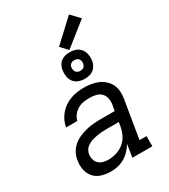

<svg xmlns="http://www.w3.org/2000/svg" viewBox="-236 -1097 1071 1215"><g transform="rotate(-30 300.0 -489.0)"><path d="M208 8Q173 8 140.5 -1.5Q108 -11 86.5 -34.5Q65 -58 58 -91.5Q51 -125 57 -159Q61 -186 74 -211Q87 -236 109 -254.5Q131 -273 157 -284Q183 -295 209.5 -301.5Q236 -308 262.5 -310Q289 -312 316 -312H417L425 -358Q428 -380 423 -402.5Q418 -425 402.5 -439.5Q387 -454 364.5 -459Q342 -464 319 -464Q298 -464 276 -460.5Q254 -457 234.5 -446Q215 -435 200.5 -416.5Q186 -398 181 -376H99Q103 -401 113.5 -423.5Q124 -446 140.5 -465.5Q157 -485 178.5 -499.5Q200 -514 223.5 -522.5Q247 -531 271 -534.5Q295 -538 319 -538Q347 -538 373.5 -534Q400 -530 424 -519.5Q448 -509 467 -491.5Q486 -474 497 -451Q508 -428 509.5 -400.5Q511 -373 506 -346L461 -74H512V0H366L381 -94Q368 -71 349 -51Q330 -31 307 -17.5Q284 -4 258.5 2Q233 8 208 8ZM230 -65Q259 -65 289 -74Q319 -83 343.5 -103.5Q368 -124 381.5 -152Q395 -180 400 -210L405 -239H316Q303 -239 290.5 -238.5Q278 -238 265 -236.5Q252 -235 239.5 -232.5Q227 -230 214 -226.5Q201 -223 188.5 -217Q176 -211 165.5 -202.5Q155 -194 148.5 -182Q142 -170 140 -157Q137 -138 142 -119Q147 -100 160 -87.5Q173 -75 192 -70Q211 -65 230 -65ZM356 -583Q333 -583 311.5 -591Q290 -599 277 -616.5Q264 -634 260.5 -657Q257 -680 261 -704Q264 -720 272 -735Q280 -750 294 -760Q308 -770 324 -773.5Q340 -777 356 -777Q380 -777 401 -769Q422 -761 435 -743.5Q448 -726 452 -703Q456 -680 452 -656Q449 -640 440.5 -625Q432 -610 418.5 -600Q405 -590 388.5 -586.5Q372 -583 356 -583ZM356 -641Q363 -641 369.5 -642.5Q376 -644 381 -648Q386 -652 389.5 -658Q393 -664 394 -671Q396 -680 394.5 -689Q393 -698 388 -705Q383 -712 374.5 -715.5Q366 -719 356 -719Q350 -719 343.5 -717.5Q337 -716 331.5 -712Q326 -708 322.5 -702Q319 -696 318 -689Q317 -680 318.5 -671Q320 -662 325 -655Q330 -648 338.5 -644.5Q347 -641 356 -641ZM362 -790 315 -840 472 -986 531 -924Z"/></g></svg>

Font: Iosevka Curly Slab ExObl
Style: Regular
Weight: 400
Width: 7
Italic angle: -9°
Monospace: yes
Designer: Belleve Invis
Foundry: Belleve Invis
Version: Version 11.1.0; ttfautohint (v1.8.3)